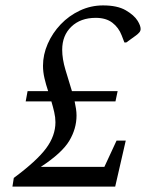

<svg xmlns="http://www.w3.org/2000/svg" viewBox="-20 -690 540 710"><path d="M26 0 31 -32Q116 -95 150.5 -141.5Q185 -188 185 -238Q185 -256 180.5 -275.5Q176 -295 170 -315H75L82 -353H158Q150 -377 144.5 -400.5Q139 -424 139 -447Q139 -488 156.5 -528Q174 -568 204.5 -600Q235 -632 275.5 -651Q316 -670 361 -670Q414 -670 445 -652Q476 -634 489 -613Q500 -595 500 -583Q500 -576 495.5 -570.5Q491 -565 483 -559L447 -533H440L430 -559Q419 -588 395.5 -606Q372 -624 334 -624Q278 -624 244 -591.5Q210 -559 210 -506Q210 -472 222 -432Q234 -392 246 -353H415L407 -315H256Q259 -301 261 -288Q263 -275 263 -263Q263 -214 236 -169Q209 -124 131 -73H366L411 -170H445L406 0Z"/></svg>

Font: Spectral
Style: Italic
Weight: 400
Italic angle: -10°
Designer: Jean-Baptiste Levee
Foundry: Production Type
Version: Version 2.001